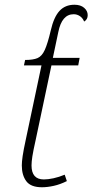

<svg xmlns="http://www.w3.org/2000/svg" viewBox="-20 -780 390 810"><path d="M157 10Q110 10 91 -15.5Q72 -41 72 -82Q72 -97 75.5 -121.5Q79 -146 89 -192L155 -504H81L86 -527Q120 -527 138.5 -535Q157 -543 169 -569.5Q181 -596 194 -651Q207 -708 231 -734Q255 -760 294 -760Q320 -760 335 -747Q350 -734 350 -716Q350 -698 335 -689Q329 -704 317 -712Q305 -720 291 -720Q241 -720 226 -645L203 -536H316L310 -504H197L131 -192Q120 -143 116.5 -120Q113 -97 113 -82Q113 -23 165 -23Q183 -23 206 -28Q229 -33 253 -43L262 -16Q234 -2 207 4Q180 10 157 10Z"/></svg>

Font: Noto Serif ExtraLight
Style: Italic
Weight: 200
Italic angle: -12°
Designer: Monotype Design Team
Foundry: Monotype Imaging Inc.
Version: Version 2.014; ttfautohint (v1.8.4.7-5d5b)